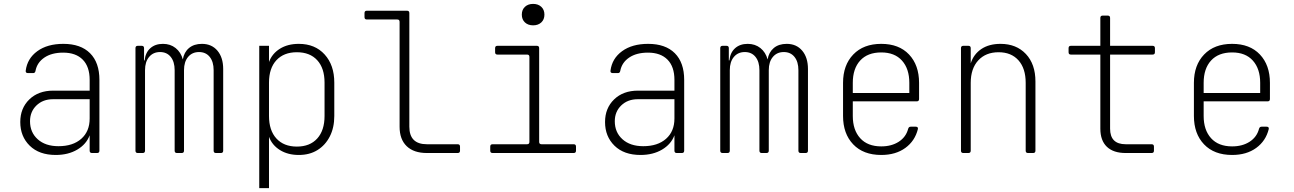

<svg xmlns="http://www.w3.org/2000/svg" viewBox="-20 -785 6640 985"><path d="M266 10Q181 10 132.5 -37.5Q84 -85 84 -159Q84 -230 130.5 -275Q177 -320 253 -320H440V-375Q440 -443 404.5 -479Q369 -515 304 -515Q245 -515 207.5 -489.5Q170 -464 162 -421Q160 -410 150 -410H124Q110 -410 112 -423Q120 -485 171.5 -522.5Q223 -560 305 -560Q394 -560 442 -512Q490 -464 490 -375V-12Q490 0 478 0H452Q440 0 440 -12V-91Q423 -45 376.5 -17.5Q330 10 266 10ZM280 -35Q354 -35 397 -73Q440 -111 440 -177V-276H252Q200 -276 167 -244Q134 -212 134 -163Q134 -106 173.5 -70.5Q213 -35 280 -35Z M687 0Q675 0 675 -12V-538Q675 -550 687 -550H707Q719 -550 719 -538V-475H722Q726 -515 751 -537.5Q776 -560 816 -560Q854 -560 881 -538.5Q908 -517 918 -480Q924 -517 949.5 -538.5Q975 -560 1016 -560Q1066 -560 1095.5 -525Q1125 -490 1125 -431V-12Q1125 0 1113 0H1088Q1076 0 1076 -12V-425Q1076 -468 1056 -493Q1036 -518 1001 -518Q966 -518 945 -493Q924 -468 924 -425V-12Q924 0 912 0H888Q876 0 876 -12V-425Q876 -468 856 -493Q836 -518 801 -518Q766 -518 745 -493Q724 -468 724 -425V-12Q724 0 712 0Z M1310 180V-550H1360V-467Q1376 -510 1416 -535Q1456 -560 1513 -560Q1596 -560 1645.5 -505.5Q1695 -451 1695 -361V-190Q1695 -130 1672 -85Q1649 -40 1608.5 -15Q1568 10 1513 10Q1457 10 1416.5 -15Q1376 -40 1360 -83V180ZM1503 -33Q1570 -33 1607.5 -74.5Q1645 -116 1645 -190V-361Q1645 -435 1607.5 -476Q1570 -517 1503 -517Q1436 -517 1398 -476Q1360 -435 1360 -361V-190Q1360 -116 1398 -74.5Q1436 -33 1503 -33Z M2170 0Q2103 0 2066.5 -35Q2030 -70 2030 -135V-673Q2030 -685 2018 -685H1862Q1850 -685 1850 -697V-718Q1850 -730 1862 -730H2068Q2080 -730 2080 -718V-135Q2080 -45 2170 -45H2328Q2340 -45 2340 -33V-12Q2340 0 2328 0Z M2507 0Q2495 0 2495 -12V-33Q2495 -45 2507 -45H2684Q2696 -45 2696 -57V-493Q2696 -505 2684 -505H2532Q2520 -505 2520 -517V-538Q2520 -550 2532 -550H2734Q2746 -550 2746 -538V-57Q2746 -45 2758 -45H2923Q2935 -45 2935 -33V-12Q2935 0 2923 0ZM2715 -655Q2689 -655 2673 -670Q2657 -685 2657 -710Q2657 -735 2673 -750Q2689 -765 2715 -765Q2741 -765 2757 -750Q2773 -735 2773 -710Q2773 -685 2757 -670Q2741 -655 2715 -655Z M3266 10Q3181 10 3132.5 -37.5Q3084 -85 3084 -159Q3084 -230 3130.5 -275Q3177 -320 3253 -320H3440V-375Q3440 -443 3404.5 -479Q3369 -515 3304 -515Q3245 -515 3207.5 -489.5Q3170 -464 3162 -421Q3160 -410 3150 -410H3124Q3110 -410 3112 -423Q3120 -485 3171.5 -522.5Q3223 -560 3305 -560Q3394 -560 3442 -512Q3490 -464 3490 -375V-12Q3490 0 3478 0H3452Q3440 0 3440 -12V-91Q3423 -45 3376.5 -17.5Q3330 10 3266 10ZM3280 -35Q3354 -35 3397 -73Q3440 -111 3440 -177V-276H3252Q3200 -276 3167 -244Q3134 -212 3134 -163Q3134 -106 3173.5 -70.5Q3213 -35 3280 -35Z M3687 0Q3675 0 3675 -12V-538Q3675 -550 3687 -550H3707Q3719 -550 3719 -538V-475H3722Q3726 -515 3751 -537.5Q3776 -560 3816 -560Q3854 -560 3881 -538.5Q3908 -517 3918 -480Q3924 -517 3949.5 -538.5Q3975 -560 4016 -560Q4066 -560 4095.5 -525Q4125 -490 4125 -431V-12Q4125 0 4113 0H4088Q4076 0 4076 -12V-425Q4076 -468 4056 -493Q4036 -518 4001 -518Q3966 -518 3945 -493Q3924 -468 3924 -425V-12Q3924 0 3912 0H3888Q3876 0 3876 -12V-425Q3876 -468 3856 -493Q3836 -518 3801 -518Q3766 -518 3745 -493Q3724 -468 3724 -425V-12Q3724 0 3712 0Z M4501 10Q4409 10 4357 -44.5Q4305 -99 4305 -190V-360Q4305 -451 4357.5 -505.5Q4410 -560 4501 -560Q4592 -560 4643.5 -505.5Q4695 -451 4695 -360V-277Q4695 -265 4683 -265H4355V-190Q4355 -118 4393 -76Q4431 -34 4501 -34Q4554 -34 4591 -58Q4628 -82 4639 -124Q4642 -135 4652 -135H4678Q4691 -135 4689 -123Q4674 -62 4624.5 -26Q4575 10 4501 10ZM4355 -308H4645V-360Q4645 -432 4607.5 -474Q4570 -516 4501 -516Q4431 -516 4393 -474.5Q4355 -433 4355 -360Z M4922 0Q4910 0 4910 -12V-538Q4910 -550 4922 -550H4948Q4960 -550 4960 -538V-460Q4975 -507 5014.5 -533.5Q5054 -560 5113 -560Q5194 -560 5243 -508Q5292 -456 5292 -367V-12Q5292 0 5280 0H5254Q5242 0 5242 -12V-360Q5242 -434 5205 -475.5Q5168 -517 5103 -517Q5037 -517 4998.5 -475Q4960 -433 4960 -360V-12Q4960 0 4948 0Z M5755 0Q5692 0 5658.5 -32Q5625 -64 5625 -125V-505H5474Q5462 -505 5462 -517V-538Q5462 -550 5474 -550H5625V-693Q5625 -705 5637 -705H5663Q5675 -705 5675 -693V-550H5893Q5905 -550 5905 -538V-517Q5905 -505 5893 -505H5675V-125Q5675 -45 5755 -45H5888Q5900 -45 5900 -33V-12Q5900 0 5888 0Z M6301 10Q6209 10 6157 -44.5Q6105 -99 6105 -190V-360Q6105 -451 6157.5 -505.5Q6210 -560 6301 -560Q6392 -560 6443.5 -505.5Q6495 -451 6495 -360V-277Q6495 -265 6483 -265H6155V-190Q6155 -118 6193 -76Q6231 -34 6301 -34Q6354 -34 6391 -58Q6428 -82 6439 -124Q6442 -135 6452 -135H6478Q6491 -135 6489 -123Q6474 -62 6424.5 -26Q6375 10 6301 10ZM6155 -308H6445V-360Q6445 -432 6407.5 -474Q6370 -516 6301 -516Q6231 -516 6193 -474.5Q6155 -433 6155 -360Z"/></svg>

Font: Pitagon Sans Mono Thin
Style: Regular
Weight: 100
Monospace: yes
Designer: Travis Tran
Foundry: Pitagon
Version: Version 1.001; ttfautohint (v1.8.4.7-5d5b);gftools[0.9.26]